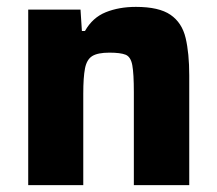

<svg xmlns="http://www.w3.org/2000/svg" viewBox="-20 -538 631 558"><path d="M62 0V-510H214L218 -448H227Q249 -487 287.5 -502.5Q326 -518 375 -518Q442 -518 475.5 -495Q509 -472 519.5 -427.5Q530 -383 530 -319V0H369V-270Q369 -324 364.5 -348.5Q360 -373 345 -379Q330 -385 298 -385Q264 -385 248 -375Q232 -365 227 -339Q222 -313 222 -266V0Z"/></svg>

Font: Saira
Style: Bold
Weight: 700
Designer: Hector Gatti with collaboration of the Omnibus-Type team
Foundry: Omnibus-Type
Version: Version 1.100; ttfautohint (v1.8.3)